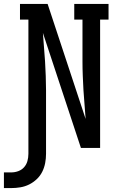

<svg xmlns="http://www.w3.org/2000/svg" viewBox="-78 -755 598 980"><path d="M-58 205V125H-21Q-2 125 15.5 118.5Q33 112 45 98.5Q57 85 62 67Q67 49 67 30V-655H24V-735H165L359 -148Q357 -184 353.5 -221Q350 -258 348 -294.5Q346 -331 344.5 -367.5Q343 -404 343 -441V-655H301V-735H476V-655H433V0H335L141 -587Q143 -551 146.5 -514Q150 -477 152 -440.5Q154 -404 155.5 -367.5Q157 -331 157 -294V30Q157 54 152.5 77.5Q148 101 137.5 122Q127 143 109.5 159.5Q92 176 71 186.5Q50 197 26.5 201Q3 205 -21 205Z"/></svg>

Font: Iosevka Curly Slab Medium
Style: Regular
Weight: 500
Monospace: yes
Designer: Belleve Invis
Foundry: Belleve Invis
Version: Version 22.1.2; ttfautohint (v1.8.4)